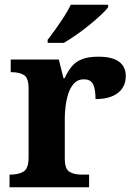

<svg xmlns="http://www.w3.org/2000/svg" viewBox="-20 -786 563 806"><path d="M20 0V-53H23Q57 -53 78.5 -65.5Q100 -78 100 -125V-415Q100 -459 80.5 -471Q61 -483 28 -483H25V-536H227L246.5 -458H251.6Q265 -488 282 -508Q299 -528 325.5 -538Q352 -548 393 -548Q451.6 -548 479.8 -526.9Q508 -505.8 508 -467Q508 -421 474.5 -395.5Q441 -370 381 -370Q381 -411 371 -432Q361 -453 332 -453Q306 -453 290 -435Q274 -417 266 -390.5Q258 -364 255 -337Q252 -310 252 -293V-120Q252 -76 272 -64.5Q292 -53 322 -53H354V0ZM180 -619Q195 -638 213.5 -664Q232 -690 249.5 -717Q267 -744 277 -766H434V-756Q425 -743 403.5 -723Q382 -703 355 -681Q328 -659 300 -639.5Q272 -620 248 -606H180Z"/></svg>

Font: Noto Serif NP Hmong
Style: Regular
Weight: 400
Designer: Dalton Maag Ltd
Foundry: Dalton Maag Ltd
Version: Version 1.001